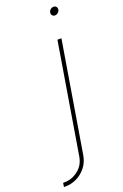

<svg xmlns="http://www.w3.org/2000/svg" viewBox="-267 -764 653 1019"><g transform="rotate(-20 59.0 -255.0)"><path d="M141.1 -542.5H163.6L60.5 79.1Q54.2 117.7 32.2 145.8Q10.3 173.8 -20.5 189Q-51.3 204.1 -85 204.1H-93.8L-90.3 181.6H-81.5Q-41 181.6 -5.4 154.3Q30.3 127 38.1 79.1ZM173.3 -668Q164.1 -668 158.4 -674.8Q152.8 -681.6 154.3 -691.4Q155.8 -700.7 163.6 -707.3Q171.4 -713.9 181.2 -713.9Q190.9 -713.9 196.3 -707.3Q201.7 -700.7 200.2 -691.4Q198.7 -681.6 190.7 -674.8Q182.6 -668 173.3 -668Z"/></g></svg>

Font: Inter 16pt Thin
Style: Italic
Weight: 250
Italic angle: -9.3988°
Version: Version 4.001;git-66647c0bb